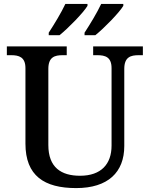

<svg xmlns="http://www.w3.org/2000/svg" viewBox="-20 -951 765 981"><path d="M412 -784V-771H467C512 -807 589 -886 610 -921V-931H497C476 -886 440 -827 412 -784ZM229 -784V-771H284C329 -807 406 -886 427 -921V-931H314C293 -886 257 -827 229 -784ZM369 10C532 10 615 -71 615 -205V-599C615 -660 648 -669 689 -669H710V-714H456V-669H477C517 -669 550 -660 550 -603V-207C550 -113 497 -53 389 -53C293 -53 227 -95 227 -210V-599C227 -660 260 -669 300 -669H321V-714H15V-669H37C76 -669 110 -660 110 -603V-217C110 -53 206 10 369 10Z"/></svg>

Font: Noto Serif Yezidi Medium
Style: Regular
Weight: 500
Designer: Dalton Maag Ltd
Foundry: Dalton Maag Ltd
Version: Version 1.001